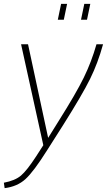

<svg xmlns="http://www.w3.org/2000/svg" viewBox="-57 -749 553 993"><path d="M242 -647 259 -729H290L273 -647ZM362 -647 379 -729H410L393 -647ZM-37 196Q21 185 51.5 159Q82 133 129 61L167 2L52 -520H88L192 -36L245 -121Q337 -267 376.5 -348Q416 -429 442 -520H476Q449 -422 409 -341Q369 -260 270 -103L188 26Q117 139 74.5 177.5Q32 216 -33 224Z"/></svg>

Font: Raleway-v4020 ExtraLight
Style: Italic
Weight: 275
Italic angle: -12°
Designer: Matt McInerney, Pablo Impallari, Rodrigo Fuenzalida
Foundry: Matt McInerney, Pablo Impallari, Rodrigo Fuenzalida
Version: Version 4.020;PS 004.020;hotconv 1.0.88;makeotf.lib2.5.64775